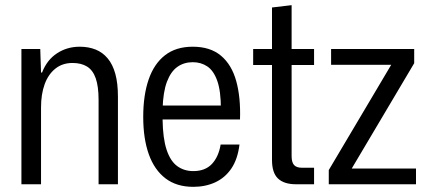

<svg xmlns="http://www.w3.org/2000/svg" viewBox="-20 -714 1654 744"><path d="M63 0V-524H136L139 -433H143Q162 -482 201 -507.5Q240 -533 289 -533Q323 -533 350.5 -522Q378 -511 397.5 -487.5Q417 -464 427 -427.5Q437 -391 437 -339V0H362V-327Q362 -379 351 -410.5Q340 -442 317.5 -456Q295 -470 261 -470Q222 -470 194.5 -448Q167 -426 153 -387.5Q139 -349 139 -298V0Z M729 10Q664 10 621 -23Q578 -56 556.5 -116.5Q535 -177 535 -261Q535 -345 556 -406Q577 -467 619.5 -500Q662 -533 727 -533Q795 -533 836.5 -498Q878 -463 895.5 -399.5Q913 -336 910 -251H610Q611 -178 625.5 -134Q640 -90 666.5 -70.5Q693 -51 729 -51Q775 -51 801 -78.5Q827 -106 835 -154H908Q901 -97 876.5 -61Q852 -25 814 -7.5Q776 10 729 10ZM610 -292 602 -305H844L836 -291Q836 -361 822 -400.5Q808 -440 783.5 -456.5Q759 -473 727 -473Q693 -473 667.5 -455Q642 -437 627 -397.5Q612 -358 610 -292Z M1127 0Q1081 0 1057.5 -22Q1034 -44 1034 -94V-462H961V-524H1034V-685L1110 -694V-524H1197V-462H1110V-109Q1110 -85 1119.5 -74.5Q1129 -64 1150 -64H1197V0Z M1254 0V-55L1496 -463H1263V-524H1585V-469L1343 -61H1592V0Z"/></svg>

Font: Mona Sans SemiCondensed
Style: Regular
Weight: 400
Width: 4
Designer: Deni Anggara
Foundry: GitHub
Version: Version 2.000